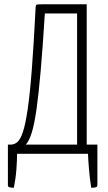

<svg xmlns="http://www.w3.org/2000/svg" viewBox="-20 -720 505 899"><path d="M45 159Q32 159 24.5 157Q17 155 17 147V-43H31Q47 -43 61 -54.5Q75 -66 87 -101.5Q99 -137 109.5 -207.5Q120 -278 129 -395Q138 -512 147 -688Q148 -694 149.5 -696.5Q151 -699 159 -699.5Q167 -700 184 -700H386V-43H436V147Q436 155 428 157Q420 159 407 159Q400 113 396.5 70Q393 27 392 0H60Q60 27 57 70Q54 113 45 159ZM101 -43H341V-657H190Q180 -498 170.5 -388.5Q161 -279 151 -209Q141 -139 129 -100Q117 -61 101 -43Z"/></svg>

Font: Yanone Kaffeesatz Light
Style: Regular
Weight: 300
Designer: Yanone (Cyrillic: Daniel Pouzeot, Huerta Tipografica, and Cyreal)
Foundry: Yanone
Version: Version 2.003